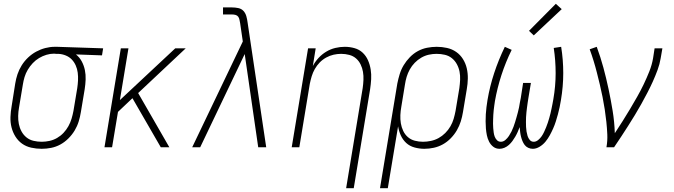

<svg xmlns="http://www.w3.org/2000/svg" viewBox="-20 -774 3540 1009"><path d="M199 8Q171 8 144 2Q117 -4 96 -19Q75 -34 61 -56.5Q47 -79 40.5 -105Q34 -131 35 -159Q36 -187 41 -215L60 -335Q64 -360 72 -384Q80 -408 94 -430.5Q108 -453 127.5 -471.5Q147 -490 170 -502.5Q193 -515 218 -521.5Q243 -528 267 -528Q271 -528 274.5 -528Q278 -528 281 -528L522 -520L516 -483L379 -488Q398 -473 409.5 -451.5Q421 -430 426 -406Q431 -382 430 -356Q429 -330 425 -305L405 -185Q401 -160 393.5 -135.5Q386 -111 372.5 -88.5Q359 -66 339.5 -46.5Q320 -27 297 -14.5Q274 -2 249 3Q224 8 199 8Q199 8 199 8Q199 8 199 8ZM199 -29Q219 -29 240 -33.5Q261 -38 280 -49Q299 -60 314 -76Q329 -92 339.5 -111Q350 -130 356 -150Q362 -170 366 -191L386 -311Q389 -331 390 -351.5Q391 -372 388.5 -392Q386 -412 378 -430Q370 -448 357 -461.5Q344 -475 325.5 -482.5Q307 -490 287 -491H275Q272 -491 269.5 -491.5Q267 -492 264 -492Q244 -492 224 -486Q204 -480 185.5 -469Q167 -458 152 -442Q137 -426 126 -407.5Q115 -389 109 -369Q103 -349 100 -329L80 -209Q76 -187 75.5 -165Q75 -143 79 -122.5Q83 -102 93 -83.5Q103 -65 119 -52Q135 -39 156 -34Q177 -29 199 -29Z M529 0 615 -520H655L610 -248L901 -520H956L706 -285L870 0H825L717 -187L676 -258L600 -186L569 0Z M990 0 1023 -69 1256 -556 1242 -652Q1240 -661 1238.5 -670Q1237 -679 1232 -686Q1227 -693 1218 -695.5Q1209 -698 1199 -698H1152V-735H1199Q1216 -735 1232.5 -731.5Q1249 -728 1259.5 -716.5Q1270 -705 1274.5 -689Q1279 -673 1281 -657L1379 0H1337L1266 -490L1032 0Z M1799 215 1886 -311Q1889 -332 1890 -354Q1891 -376 1887.5 -396.5Q1884 -417 1875 -435.5Q1866 -454 1851 -467Q1836 -480 1815.5 -485.5Q1795 -491 1773 -491Q1753 -491 1733 -486.5Q1713 -482 1694 -471.5Q1675 -461 1660 -445.5Q1645 -430 1634.5 -411.5Q1624 -393 1618 -373Q1612 -353 1608 -333L1553 0H1513L1599 -520H1639L1624 -427Q1636 -450 1654 -469.5Q1672 -489 1694.5 -502.5Q1717 -516 1742 -522Q1767 -528 1792 -528Q1818 -528 1843 -521Q1868 -514 1886 -497Q1904 -480 1914 -457Q1924 -434 1928 -409Q1932 -384 1930.5 -357.5Q1929 -331 1925 -305L1839 215Z M1977 215 2068 -335Q2073 -360 2080.5 -384.5Q2088 -409 2101.5 -431.5Q2115 -454 2134 -473.5Q2153 -493 2176 -505.5Q2199 -518 2224.5 -523Q2250 -528 2275 -528Q2275 -528 2275 -528Q2275 -528 2275 -528Q2303 -528 2329.5 -522Q2356 -516 2377.5 -501Q2399 -486 2413 -463.5Q2427 -441 2433 -415Q2439 -389 2438.5 -361Q2438 -333 2433 -305L2413 -185Q2409 -160 2401.5 -136Q2394 -112 2381 -89.5Q2368 -67 2349 -47.5Q2330 -28 2307.5 -15.5Q2285 -3 2260 2.5Q2235 8 2210 8Q2184 8 2158.5 1Q2133 -6 2115 -22.5Q2097 -39 2086.5 -62Q2076 -85 2072 -110L2018 215ZM2203 -29Q2223 -29 2244.5 -33.5Q2266 -38 2285 -48.5Q2304 -59 2320 -75Q2336 -91 2347 -110Q2358 -129 2364 -149.5Q2370 -170 2374 -191L2394 -311Q2397 -333 2398 -355Q2399 -377 2395 -397.5Q2391 -418 2381 -436.5Q2371 -455 2355 -468Q2339 -481 2318 -486Q2297 -491 2274 -491Q2254 -491 2233.5 -486.5Q2213 -482 2194 -471Q2175 -460 2159.5 -444Q2144 -428 2133.5 -409Q2123 -390 2117 -370Q2111 -350 2108 -329L2089 -213Q2085 -191 2084 -169Q2083 -147 2086.5 -126Q2090 -105 2099 -86Q2108 -67 2123.5 -53.5Q2139 -40 2160 -34.5Q2181 -29 2203 -29Z M2605 8Q2586 8 2572 -3Q2558 -14 2550 -30Q2542 -46 2538.5 -63.5Q2535 -81 2533.5 -99Q2532 -117 2532 -136Q2532 -155 2533 -173.5Q2534 -192 2536.5 -211Q2539 -230 2542 -249Q2554 -320 2577 -390Q2600 -460 2633 -528L2669 -512Q2637 -447 2615 -379Q2593 -311 2581 -243Q2579 -231 2577.5 -219Q2576 -207 2574.5 -195Q2573 -183 2572.5 -171Q2572 -159 2571.5 -147.5Q2571 -136 2571 -124Q2571 -112 2572 -100.5Q2573 -89 2574.5 -77.5Q2576 -66 2580 -55.5Q2584 -45 2592 -37Q2600 -29 2612 -29Q2612 -29 2612 -29Q2612 -29 2612 -29Q2625 -29 2636 -38.5Q2647 -48 2654.5 -59.5Q2662 -71 2668 -83Q2674 -95 2678.5 -107.5Q2683 -120 2687 -132.5Q2691 -145 2694.5 -158Q2698 -171 2701.5 -183.5Q2705 -196 2707.5 -209Q2710 -222 2712 -234.5Q2714 -247 2717 -260L2729 -338H2770L2757 -260Q2755 -247 2753 -234.5Q2751 -222 2749.5 -209Q2748 -196 2746.5 -183.5Q2745 -171 2744.5 -158Q2744 -145 2744 -132.5Q2744 -120 2744.5 -107.5Q2745 -95 2747 -83Q2749 -71 2752.5 -59.5Q2756 -48 2764 -38.5Q2772 -29 2785 -29Q2797 -29 2808 -38Q2819 -47 2826.5 -58Q2834 -69 2839.5 -81Q2845 -93 2850 -105Q2855 -117 2859 -129.5Q2863 -142 2866.5 -154Q2870 -166 2873 -178.5Q2876 -191 2878.5 -203.5Q2881 -216 2883.5 -228.5Q2886 -241 2888 -253Q2900 -322 2900 -389.5Q2900 -457 2890 -522L2929 -528Q2940 -460 2940 -390Q2940 -320 2928 -249Q2925 -230 2921 -211Q2917 -192 2912 -173.5Q2907 -155 2901 -136Q2895 -117 2887 -99Q2879 -81 2869.5 -63.5Q2860 -46 2847 -30Q2834 -14 2816 -3Q2798 8 2780 8Q2767 8 2755.5 2.5Q2744 -3 2737 -12.5Q2730 -22 2725.5 -33Q2721 -44 2718 -56Q2715 -68 2713.5 -80.5Q2712 -93 2711 -106Q2706 -93 2700.5 -80.5Q2695 -68 2688 -56Q2681 -44 2673 -33Q2665 -22 2654.5 -12.5Q2644 -3 2631 2.5Q2618 8 2605 8ZM2785 -588 2760 -612 2901 -754 2932 -726Z M3167 0Q3173 -34 3171.5 -67.5Q3170 -101 3166.5 -134Q3163 -167 3158 -199.5Q3153 -232 3146.5 -264.5Q3140 -297 3132.5 -328.5Q3125 -360 3117 -391.5Q3109 -423 3099.5 -454Q3090 -485 3079 -515L3116 -528Q3136 -474 3151 -418.5Q3166 -363 3178 -306.5Q3190 -250 3199.5 -192Q3209 -134 3211 -74Q3232 -106 3252 -137.5Q3272 -169 3291 -201Q3310 -233 3328.5 -265.5Q3347 -298 3363 -331.5Q3379 -365 3392.5 -399Q3406 -433 3412 -468L3420 -520H3461L3452 -468Q3447 -437 3435.5 -406Q3424 -375 3410.5 -345Q3397 -315 3381.5 -285.5Q3366 -256 3350 -227Q3334 -198 3316.5 -169.5Q3299 -141 3281 -112.5Q3263 -84 3244.5 -56Q3226 -28 3207 0Z"/></svg>

Font: Iosevka SS04 Extralight
Style: Italic
Weight: 200
Italic angle: -9°
Monospace: yes
Designer: Belleve Invis
Foundry: Belleve Invis
Version: Version 19.0.0; ttfautohint (v1.8.4)